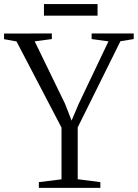

<svg xmlns="http://www.w3.org/2000/svg" viewBox="-32 -904 664 924"><path d="M264 -41V-290L47.5 -704.5L-12.5 -715.5V-742.5L217.5 -743V-716L135 -705L281 -404.5L312.5 -323.5L345.5 -401.5L490 -705L409 -716V-743H611.5V-716L547.5 -705.5L342 -291V-41.5L451 -27.5V0H155V-27.5ZM437.5 -884.5V-828.5H179.5V-884.5Z"/></svg>

Font: Merriweather 96pt Light
Style: Regular
Weight: 300
Version: Version 2.100